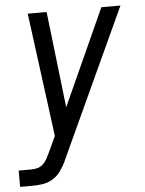

<svg xmlns="http://www.w3.org/2000/svg" viewBox="-69 -563 621 821"><g transform="rotate(-5 242.0 -152.5)"><path d="M-16 215V145H37Q50 145 63 142Q76 139 87 129.5Q98 120 104.5 108Q111 96 117 84L151 11L81 -520H162L210 -107L397 -520H479L187 113Q186 116 184.5 119Q183 122 182 124V125Q172 145 158 164.5Q144 184 124 196Q104 208 81.5 211.5Q59 215 37 215Z"/></g></svg>

Font: Iosevka SS04
Style: Italic
Weight: 400
Italic angle: -9°
Monospace: yes
Designer: Belleve Invis
Foundry: Belleve Invis
Version: Version 19.0.0; ttfautohint (v1.8.4)